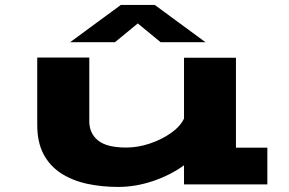

<svg xmlns="http://www.w3.org/2000/svg" viewBox="-20 -728 1140 758"><path d="M446.5 10Q382.5 10 325 -2.2Q267.5 -14.5 222.8 -42.8Q178 -71 152.5 -118.2Q127 -165.5 127 -236V-501H332.5V-249.5Q332.5 -201.5 367 -173.5Q401.5 -145.5 478.5 -145.5Q524 -145.5 571.2 -161.2Q618.5 -177 655.2 -203Q692 -229 706.5 -260V-500H911.5V-145H1035.5V0H706.5V-75.5Q653 -36.5 584 -13.2Q515 10 446.5 10ZM257 -561.5 457 -708.5H591L791 -561.5H614L524 -635.5L434 -561.5Z"/></svg>

Font: Trispace Expanded ExtraBold
Style: Regular
Weight: 800
Width: 7
Designer: Tyler Finck
Foundry: Etcetera Type Company
Version: Version 1.210; ttfautohint (v1.8.3)